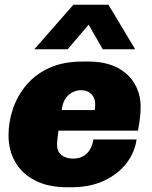

<svg xmlns="http://www.w3.org/2000/svg" viewBox="-20 -781 640 811"><path d="M265 10Q184 10 128.5 -18.5Q73 -47 44.5 -96.5Q16 -146 16 -210Q16 -266 34.5 -321Q53 -376 91 -421.5Q129 -467 188 -494Q247 -521 328 -521H353Q425 -521 474 -496Q523 -471 548.5 -427.5Q574 -384 574 -330Q574 -312 572.5 -297Q571 -282 569 -266Q567 -250 563 -229H227Q225 -213 223 -197Q221 -181 221 -169Q221 -140 240.5 -125.5Q260 -111 289 -111Q313 -111 331 -121Q349 -131 360 -149.5Q371 -168 374 -192H557Q549 -136 513 -90Q477 -44 418 -17Q359 10 280 10ZM241 -316H380Q381 -321 381.5 -327Q382 -333 382 -342Q382 -368 365.5 -384Q349 -400 323 -400Q292 -400 268.5 -378.5Q245 -357 241 -316ZM125 -573 290 -761H438L551 -573H414L322 -733H402L266 -573Z"/></svg>

Font: Chivo Medium Black
Style: Italic
Weight: 900
Italic angle: -8.05°
Version: Version 2.002